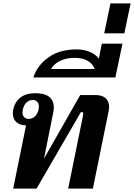

<svg xmlns="http://www.w3.org/2000/svg" viewBox="-20 -1115 792 1135"><path d="M134 -374Q99 -374 77.5 -392.5Q56 -411 56 -444Q56 -459 58 -467Q68 -513 101 -538.5Q134 -564 188 -564Q298 -564 298 -479Q298 -462 294 -446L240 -177L454 -553H545Q584 -553 604.5 -534.5Q625 -516 625 -482Q625 -471 622 -457L529 0H383L471 -433L472 -444Q472 -452 467 -452H458L196 0H58ZM208 -468Q210 -480 210 -485Q210 -504 199.5 -514Q189 -524 173 -524Q153 -524 137 -509.5Q121 -495 115 -468Q113 -456 113 -451Q113 -432 123.5 -422Q134 -412 150 -412Q170 -412 186 -426.5Q202 -441 208 -468Z M434 -823Q475 -823 510.5 -808.5Q546 -794 564 -768L582 -857H704L662 -657H177Q200 -728 266 -775.5Q332 -823 434 -823ZM540 -707Q528 -739 497.5 -756Q467 -773 422 -773Q371 -773 334 -754.5Q297 -736 282 -707Z M633 -1095H752L715 -918H596Z"/></svg>

Font: Trirong
Style: Bold Italic
Weight: 700
Italic angle: -12°
Designer: Katatrad Team
Foundry: CadsonDemak
Version: Version 1.001